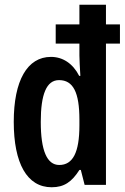

<svg xmlns="http://www.w3.org/2000/svg" viewBox="-20 -780 526 810"><path d="M198 10C251 10 283 -13 315 -63H321L337 0H427V-596H486V-677H427V-760H315V-677H215V-596H315V-546C315 -526 317 -497 319 -460H314C287 -513 244 -540 195 -540C95 -540 38 -440 38 -266C38 -91 94 10 198 10ZM230 -84C178 -84 152 -145 152 -266C152 -382 176 -442 229 -442C289 -442 315 -390 315 -275V-251C315 -136 287 -84 230 -84Z"/></svg>

Font: Noto Sans Myanmar ExtraCondensed SemiBold
Style: Regular
Weight: 600
Width: 2
Designer: Monotype Design Team
Foundry: Monotype Imaging Inc.
Version: Version 2.107